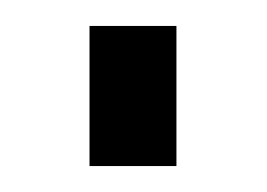

<svg xmlns="http://www.w3.org/2000/svg" viewBox="-20 -424 206 148"><path d="M116 -404V-296H49V-404Z"/></svg>

Font: Pathway Extreme 28pt Light
Style: Regular
Weight: 300
Designer: Eduardo Rodriguez Tunni
Foundry: Eduardo Rodriguez Tunni
Version: Version 1.001;gftools[0.9.26]